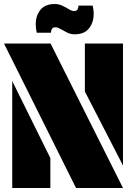

<svg xmlns="http://www.w3.org/2000/svg" viewBox="-20 -937 678 957"><path d="M593 0H359L0 -720H232ZM593 -112 403 -481V-720H593ZM41 -533 231 -149V0H41ZM442 -909Q444 -899 445.5 -888.5Q447 -878 447 -868Q447 -825 423.5 -795.5Q400 -766 352 -766Q332 -766 314 -775Q296 -784 281.5 -792.5Q267 -801 257 -801Q244 -801 239 -793Q234 -785 234 -774H163Q161 -785 159.5 -795Q158 -805 158 -815Q158 -859 181.5 -888Q205 -917 253 -917Q273 -917 291 -908.5Q309 -900 323.5 -891Q338 -882 348 -882Q362 -882 366.5 -890Q371 -898 371 -909Z"/></svg>

Font: Protest Guerrilla
Style: Regular
Weight: 400
Designer: Octavio Pardo
Foundry: Ashler Design
Version: Version 2.005; ttfautohint (v1.8.4.7-5d5b)